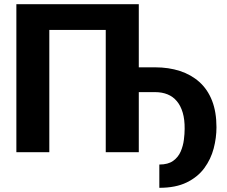

<svg xmlns="http://www.w3.org/2000/svg" viewBox="-20 -731 1091 922"><path d="M646.5 -710.9V0H487.8V-587.4H216.8V0H58.6V-710.9ZM575.7 -288.6V-407.7H725.1Q790 -407.7 844 -390.1Q897.9 -372.6 937.5 -337.2Q977.1 -301.8 998.3 -247.6Q1019.5 -193.4 1019.5 -120.1Q1019.5 -69.3 1006.1 -18.1Q992.7 33.2 961.2 76.2Q929.7 119.1 876.7 145Q823.7 170.9 745.1 170.9V59.1Q787.1 59.1 811.5 41.5Q835.9 23.9 847.7 -3.4Q859.4 -30.8 863 -59.8Q866.7 -88.9 866.7 -111.8Q867.2 -157.2 857.4 -190.2Q847.7 -223.1 829.3 -245.1Q811 -267.1 784.7 -277.8Q758.3 -288.6 725.1 -288.6Z"/></svg>

Font: Roboto ExtraBold
Style: Regular
Weight: 800
Designer: Christian Robertson
Foundry: Google
Version: Version 3.009; 2024